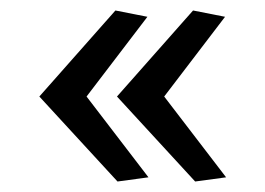

<svg xmlns="http://www.w3.org/2000/svg" viewBox="-20 -520 506 366"><path d="M263 -182 204 -174 55 -336 200 -500 261 -488 145 -336ZM411 -182 352 -174 203 -336 348 -500 409 -488 293 -336Z"/></svg>

Font: Rosario
Style: Regular
Weight: 400
Designer: Hector Gatti
Foundry: Omnibus-Type
Version: Version 1.004